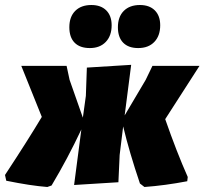

<svg xmlns="http://www.w3.org/2000/svg" viewBox="-43 -735 817 767"><path d="M322 -715Q360 -715 381.5 -693.5Q403 -672 403 -634Q403 -592 379.5 -567.5Q356 -543 316 -543Q276 -543 255 -564.5Q234 -586 234 -626Q234 -668 257.5 -691.5Q281 -715 322 -715ZM516 -715Q554 -715 575.5 -693.5Q597 -672 597 -634Q597 -592 573.5 -567.5Q550 -543 509 -543Q470 -543 449 -564.5Q428 -586 428 -626Q428 -668 451.5 -691.5Q475 -715 516 -715ZM146 12Q80 7 -18 -13L-23 -36Q71 -179 124 -268L42 -472H223L235 -416L288 -265L300 -352L304 -465L481 -476L455 -274L539 -416L566 -472H754L617 -259Q663 -127 707 -28L705 -11Q616 6 534 12L516 -2Q474 -126 449 -230L435 -116L430 -7L253 4L282 -218Q227 -101 163 6Z"/></svg>

Font: Alegreya Sans SC Black
Style: Italic
Weight: 900
Italic angle: -7°
Designer: Juan Pablo del Peral
Foundry: Huerta Tipografica
Version: Version 2.007